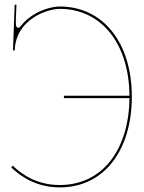

<svg xmlns="http://www.w3.org/2000/svg" viewBox="-20 -790 610 812"><path d="M232.5 -762.5C192.5 -762.5 115.5 -740 69.5 -681.5C64 -675 60 -672.5 56.5 -672.5C48 -672.5 47 -686.5 47 -690V-706.5L49.5 -770H42L35 -580C35 -577.5 36.5 -576 38.5 -576C41 -576 42.5 -577.5 42.5 -580C48 -707 177.5 -752.5 232.5 -752.5C408.5 -752.5 526 -606 527.5 -385H249.5L251.5 -375H527.5C525.5 -159 415 -7.5 232.5 -7.5C144 -7.5 78 -46 34 -89.5L27 -82.5C72.5 -38 141 2.5 232.5 2.5C423.5 2.5 537.5 -159 537.5 -381C537.5 -610 415.5 -762.5 232.5 -762.5Z"/></svg>

Font: Znikomit
Style: Regular
Weight: 100
Designer: gluk
Foundry: gluk
Version: Version 0.55